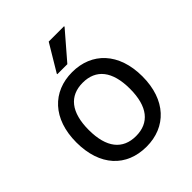

<svg xmlns="http://www.w3.org/2000/svg" viewBox="-211 -889 1027 1027"><g transform="rotate(-45 302.0 -376.0)"><path d="M238 -604H314L445 -756V-760H329L238 -608ZM52 -274C52 -96 150 8 302 8C450 8 552 -96 552 -274C552 -452 450 -556 302 -556C154 -556 52 -452 52 -274ZM146 -274C146 -408 202 -476 302 -476C402 -476 458 -408 458 -274C458 -140 402 -72 302 -72C202 -72 146 -140 146 -274Z"/></g></svg>

Font: Kufam Arabic Latin Roman Normal
Style: Regular
Weight: 400
Designer: Wael Morcos & Artur Schmal
Version: Version 1.200;PS 001.200;hotconv 1.0.88;makeotf.lib2.5.64775